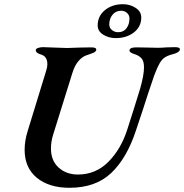

<svg xmlns="http://www.w3.org/2000/svg" viewBox="-20 -878 875 912"><path d="M97 -166Q97 -209 111 -254L199 -541Q205 -559 205 -573Q205 -610 175 -619Q149 -626 150 -641Q151 -647 161.5 -650.5Q172 -654 185 -654Q202 -654 240 -652Q280 -650 299 -650Q316 -650 358 -652L414 -653Q440 -653 437 -640Q435 -633 427 -629Q419 -625 407 -621Q395 -617 387 -614Q369 -607 352 -587Q335 -567 324 -532L232 -237Q222 -204 222 -173Q222 -115 258.5 -82Q295 -49 350 -49Q435 -49 495 -109.5Q555 -170 585 -264Q617 -363 646 -458Q664 -522 664 -558Q664 -584 655 -597Q646 -610 627 -618Q623 -619 614 -622.5Q605 -626 600 -629.5Q595 -633 595 -638Q595 -653 628 -653L685 -652Q700 -651 729 -651Q748 -651 772 -653L812 -654Q838 -654 834 -641Q831 -628 799 -620Q776 -614 762.5 -605Q749 -596 738 -577Q727 -558 713 -521Q683 -434 658 -355L625 -256Q582 -126 508 -56Q434 14 310 14Q213 14 155 -33.5Q97 -81 97 -166ZM444 -757Q444 -802 478.5 -830Q513 -858 564 -858Q598 -858 624.5 -840.5Q651 -823 651 -795Q651 -751 616 -724Q581 -697 530 -697Q496 -697 470 -713.5Q444 -730 444 -757ZM595 -790Q595 -806 583.5 -816.5Q572 -827 555 -827Q530 -827 514.5 -808Q499 -789 499 -762Q499 -746 511.5 -735.5Q524 -725 541 -725Q567 -725 581 -744Q595 -763 595 -790Z"/></svg>

Font: EB Garamond SemiBold
Style: Italic
Weight: 600
Italic angle: -17.2°
Designer: Georg Duffner and Octavio Pardo
Foundry: Georg Duffner
Version: Version 1.000